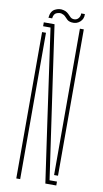

<svg xmlns="http://www.w3.org/2000/svg" viewBox="-97 -925 519 969"><g transform="rotate(10 162.5 -440.0)"><path d="M209 0 166 -300 98 -780H60V-800H115L151 -548L227 -20H265V0ZM60 0V-750H80V-297V0ZM245 -50V-552V-800H265V-50ZM238 -877H257Q258.5 -852.5 241 -836.8Q223.5 -821 198.5 -824Q183 -826 175.2 -833.2Q167.5 -840.5 160.5 -848Q153.5 -855.5 141 -859Q130 -862 115.2 -856.2Q100.5 -850.5 98 -827H79Q82 -861 103.8 -872.2Q125.5 -883.5 147 -878Q158.5 -875.5 166 -870Q173.5 -864.5 178.8 -858.5Q184 -852.5 189.5 -847.8Q195 -843 203 -842Q219.5 -840 229.2 -851Q239 -862 238 -877Z"/></g></svg>

Font: Big Shoulders Stencil Thin
Style: Regular
Weight: 100
Designer: Patric King
Foundry: XO Type Co
Version: Version 2.001